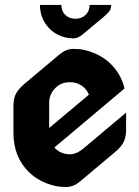

<svg xmlns="http://www.w3.org/2000/svg" viewBox="-20 -744 562 774"><path d="M141.1 -724.1H227.5Q227.5 -699.7 242.7 -684.6Q258.8 -668.5 284.2 -668.5Q310.1 -668.5 326.2 -685.1Q341.3 -700.2 341.3 -724.1H428.2Q428.2 -710.9 422.4 -701.2Q415.5 -690.9 399.4 -677.2L311 -603.5Q293.9 -589.4 276.4 -589.4Q260.3 -589.4 249 -591.8Q208 -600.6 181.6 -626.5Q141.1 -666 141.1 -724.1ZM338.4 -362.3Q332 -378.4 319.3 -390.6Q296.4 -412.6 261.2 -412.6Q226.6 -412.6 203.6 -389.6Q178.2 -364.7 178.2 -328.6V-228ZM247.1 9.8Q221.7 9.8 204.1 5.9Q139.6 -8.8 98.1 -48.8Q34.2 -109.9 34.2 -208.5V-318.4Q34.2 -349.6 46.4 -370.1Q57.1 -388.2 81.1 -408.2L220.2 -524.9Q246.6 -546.9 275.4 -546.9Q300.8 -546.9 318.4 -543Q382.3 -528.3 424.3 -488.3Q467.8 -446.8 481.9 -387.2L199.2 -149.4Q223.1 -122.1 262.7 -122.1Q288.6 -122.1 318.8 -147.5L488.3 -290V-218.8Q488.3 -189 476.1 -167Q466.3 -149.9 441.4 -128.9L302.2 -12.2Q275.9 9.8 247.1 9.8Z"/></svg>

Font: Gothica
Style: Bold
Weight: 700
Designer: Wojciech Kalinowski "wmk69" (wmk69@o2.pl)
Foundry: Wojciech Kalinowski "wmk69" (wmk69@o2.pl)
Version: Version 2.1.0; 2021-05-14